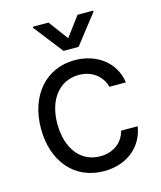

<svg xmlns="http://www.w3.org/2000/svg" viewBox="-115 -847 789 943"><g transform="rotate(-15 279.0 -376.0)"><path d="M298.3 11.4C419 11.4 498.6 -62.5 512.8 -159.1H429C413.4 -99.4 363.6 -63.9 298.3 -63.9C198.9 -63.9 134.9 -146.3 134.9 -272.7C134.9 -396.3 200.3 -477.3 298.3 -477.3C372.2 -477.3 416.2 -431.8 429 -382.1H512.8C498.6 -484.4 411.9 -552.6 296.9 -552.6C149.1 -552.6 51.1 -436.1 51.1 -269.9C51.1 -106.5 144.9 11.4 298.3 11.4ZM221.6 -764.2H142V-758.5L257.1 -610.8H333.8L448.9 -758.5V-764.2H369.3L295.5 -664.8Z"/></g></svg>

Font: Karasuma Gothic
Style: Regular
Weight: 400
Designer: Rasmus Andersson, Ryoko Nishizuka
Foundry: Genbu
Version: Version 1.00